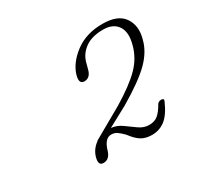

<svg xmlns="http://www.w3.org/2000/svg" viewBox="-87 -808 558 543"><g transform="rotate(-30 192.0 -537.0)"><path d="M98.5 -390Q104.5 -413 125.5 -428L125 -428.5L224.5 -485Q281.5 -519.5 309.5 -548Q337.5 -576.5 347 -614Q357 -651 342.8 -672Q328.5 -693 296 -693Q259.5 -693 237.2 -677Q215 -661 208.5 -635.5L203.5 -617Q197.5 -592.5 178 -592.5Q160 -592.5 167 -619Q177 -653.5 213.2 -680.8Q249.5 -708 302.5 -708Q353 -708 372 -680Q391 -652 379.5 -612Q371 -577.5 340.5 -547Q310 -516.5 241.5 -476L176.5 -441Q195.5 -439 211.2 -427.5Q227 -416 242.5 -405Q258 -394 275 -394Q293 -394 304.2 -403.5Q315.5 -413 327 -433.5Q332.5 -440 341 -439Q349.5 -438.5 345.5 -430Q330 -394.5 311.2 -380Q292.5 -365.5 268 -365.5Q248.5 -365.5 234.5 -373.5Q220.5 -381.5 204.5 -403Q194 -413.5 186.2 -419Q178.5 -424.5 167.5 -424.5Q146 -424.5 136 -388.5Q128.5 -365.5 109.5 -365.5Q92 -365.5 98.5 -390Z"/></g></svg>

Font: Fraunces 9pt S000 Thin
Style: Italic
Weight: 100
Italic angle: -16°
Version: Version 1.000; ttfautohint (v1.8.3)